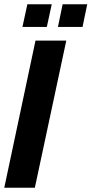

<svg xmlns="http://www.w3.org/2000/svg" viewBox="-30 -878 428 898"><path d="M-10 0 136 -688H280L133 0ZM241 -752 263 -858H378L356 -752ZM75 -752 98 -858H212L189 -752Z"/></svg>

Font: Saira Condensed ExtraBold
Style: Italic
Weight: 800
Width: 3
Italic angle: -12°
Designer: Hector Gatti with collaboration of the Omnibus-Type team
Foundry: Omnibus-Type
Version: Version 1.101